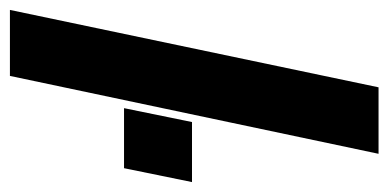

<svg xmlns="http://www.w3.org/2000/svg" viewBox="-232 -565 783 387"><g transform="rotate(90 159.5 -371.5)"><path d="M-14 0 142 -743H276L119 0ZM184 -230 212 -367H333L305 -230Z"/></g></svg>

Font: Saira Condensed ExtraBold
Style: Italic
Weight: 800
Width: 3
Italic angle: -12°
Designer: Hector Gatti with collaboration of the Omnibus-Type team
Foundry: Omnibus-Type
Version: Version 1.101